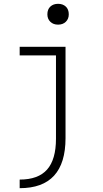

<svg xmlns="http://www.w3.org/2000/svg" viewBox="-20 -765 540 1005"><path d="M83 175Q180 175 226.5 122.5Q273 70 273 -39V-475H83V-520H323V-42Q323 89 263 154.5Q203 220 83 220ZM284 -636Q259 -636 243.5 -651Q228 -666 228 -690Q228 -716 243.5 -730.5Q259 -745 284 -745Q309 -745 324.5 -730.5Q340 -716 340 -690Q340 -666 324.5 -651Q309 -636 284 -636Z"/></svg>

Font: M PLUS 1 Code Light
Style: Regular
Weight: 300
Designer: Coji Morishita
Foundry: UNDERFOREST DESIGN
Version: Version 1.002